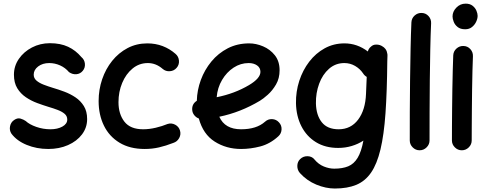

<svg xmlns="http://www.w3.org/2000/svg" viewBox="-20 -787 2728 1076"><path d="M443.8 -390.1Q429.7 -373 408.2 -371.1Q386.7 -369.1 366.7 -382.8Q346.2 -407.2 316.9 -420.4Q287.6 -433.6 255.9 -433.6Q218.8 -433.6 193.8 -414.6Q168.9 -395.5 168.9 -368.7Q168.9 -348.6 184.6 -335.2Q200.2 -321.8 225.1 -312.3Q250 -302.7 277.3 -294.4Q307.6 -285.6 340.8 -273.2Q374 -260.7 402.8 -241.5Q431.6 -222.2 450 -192.6Q468.3 -163.1 468.3 -119.6Q468.3 -71.8 439.5 -33.7Q410.6 4.4 361.3 26.1Q312 47.9 250.5 47.9Q185.5 47.9 129.9 25.1Q74.2 2.4 43.9 -38.1Q31.7 -57.1 36.4 -79.8Q41 -102.5 59.6 -114.7Q78.1 -127.4 95.2 -122.3Q112.3 -117.2 124 -108.9Q145 -89.4 183.3 -75.9Q221.7 -62.5 263.2 -62.5Q302.2 -62.5 329.6 -77.6Q356.9 -92.8 356.9 -117.2Q356.9 -136.7 341.8 -149.4Q326.7 -162.1 302.7 -171.1Q278.8 -180.2 252 -188Q221.7 -197.3 188 -209.7Q154.3 -222.2 124.8 -242.2Q95.2 -262.2 76.7 -292.7Q58.1 -323.2 58.1 -368.7Q58.1 -417 85.7 -457Q113.3 -497.1 159.2 -521Q205.1 -544.9 259.8 -544.9Q318.8 -544.9 361.6 -524.9Q404.3 -504.9 436 -467.3Q453.6 -452.6 455.8 -429.9Q458 -407.2 443.8 -390.1Z M969.7 -406.7Q955.1 -389.6 931.9 -387.9Q908.7 -386.2 891.6 -400.9Q854 -433.6 808.6 -433.6Q759.8 -433.6 722.7 -402.8Q685.5 -372.1 664.8 -322.3Q644 -272.5 644 -214.4Q644 -147.9 677.2 -105.2Q710.4 -62.5 782.2 -62.5Q815.9 -62.5 852.3 -71Q888.7 -79.6 919.4 -92.3Q941.4 -99.1 961.9 -88.1Q982.4 -77.1 988.8 -55.2Q995.1 -33.2 984.1 -13.2Q973.1 6.8 951.7 13.7Q909.2 30.3 870.8 39.1Q832.5 47.9 791 47.9Q708 47.9 650.1 12.9Q592.3 -22 562.5 -82.8Q532.7 -143.6 532.7 -220.7Q532.7 -284.7 552.5 -342.8Q572.3 -400.9 608.6 -446Q645 -491.2 695.1 -517.6Q745.1 -543.9 805.7 -543.9Q851.6 -543.9 891.4 -528.8Q931.2 -513.7 963.9 -484.9Q981 -470.2 982.9 -447Q984.9 -423.8 969.7 -406.7Z M1539.6 -22.9Q1493.2 19.5 1438.5 33.7Q1383.8 47.9 1331.1 47.9Q1248.5 47.9 1183.3 6.6Q1118.2 -34.7 1094.2 -123Q1079.1 -128.4 1068.6 -141.6Q1058.1 -154.8 1057.1 -171.9Q1055.2 -204.6 1083 -222.2Q1084.5 -281.7 1105.5 -338.9Q1126.5 -396 1164.8 -442.4Q1203.1 -488.8 1256.6 -516.4Q1310.1 -543.9 1376.5 -543.9Q1415 -543.9 1454.3 -527.3Q1493.7 -510.7 1520.3 -477.3Q1546.9 -443.8 1546.9 -393.1Q1546.9 -348.1 1526.9 -313.7Q1506.8 -279.3 1480.7 -256.1Q1454.6 -232.9 1436.5 -222.2Q1327.6 -157.2 1209 -132.8Q1240.2 -62.5 1331.1 -62.5Q1418 -62.5 1465.3 -105Q1482.4 -120.6 1505.4 -119.4Q1528.3 -118.2 1543.5 -101.1Q1559.1 -84.5 1557.9 -61.3Q1556.6 -38.1 1539.6 -22.9ZM1373.5 -433.6Q1328.1 -433.6 1289.1 -408Q1250 -382.3 1224.4 -338.9Q1198.7 -295.4 1194.3 -242.2Q1243.7 -252 1289.3 -269Q1335 -286.1 1375.5 -310.1Q1439.5 -348.1 1439.5 -384.3Q1439.5 -407.2 1420.7 -420.4Q1401.9 -433.6 1373.5 -433.6Z M2088.9 -537.1H2090.3Q2094.2 -537.1 2098.6 -536.6Q2109.4 -535.2 2119.1 -529.8Q2146.5 -515.1 2149.9 -488.8Q2151.9 -481.4 2151.4 -474.1L2150.4 -442.9Q2148.9 -274.9 2140.4 -153.1Q2131.8 -31.2 2112.3 50.3Q2092.8 131.8 2059.8 179.9Q2026.9 228 1976.8 248.8Q1926.8 269.5 1856.4 269.5Q1805.7 269.5 1752.7 247.6Q1699.7 225.6 1661.1 183.1Q1646 166 1646.2 142.8Q1646.5 119.6 1662.1 104.5Q1679.2 87.9 1703.4 88.4Q1727.5 88.9 1741.2 105.5Q1764.6 133.8 1794.7 146Q1824.7 158.2 1853 158.2Q1899.4 158.2 1931.4 145Q1963.4 131.8 1984.1 97.7Q2004.9 63.5 2016.6 1Q1986.8 20.5 1950.9 31.2Q1915 42 1875 42Q1803.2 42 1750.7 9.8Q1698.2 -22.5 1669.2 -79.3Q1640.1 -136.2 1638.7 -209Q1637.7 -273.9 1657.2 -334Q1676.8 -394 1713.1 -441.4Q1749.5 -488.8 1799.8 -516.4Q1850.1 -543.9 1910.2 -543.9Q1981.9 -543.9 2041.5 -498.5Q2045.4 -514.6 2058.1 -524.9Q2070.8 -537.6 2088.9 -537.1ZM1877.9 -62.5Q1946.3 -62.5 1987.1 -116.7Q2027.8 -170.9 2031.2 -261.2L2035.2 -356Q2022 -363.8 2014.6 -376Q1997.6 -401.4 1970 -417.5Q1942.4 -433.6 1909.7 -433.6Q1860.4 -433.6 1824 -401.6Q1787.6 -369.6 1768.6 -317.9Q1749.5 -266.1 1750.5 -207.5Q1752 -141.6 1783.2 -102.1Q1814.5 -62.5 1877.9 -62.5Z M2343.3 -714.4Q2366.2 -713.9 2381.6 -696.8Q2397 -679.7 2396 -656.7Q2393.1 -594.7 2391.4 -512Q2389.6 -429.2 2388.7 -338.4Q2387.7 -247.6 2387.5 -159.7Q2387.2 -71.8 2387.2 0Q2387.2 22.5 2370.8 38.8Q2354.5 55.2 2331.5 55.2Q2309.1 55.2 2292.7 38.8Q2276.4 22.5 2276.4 0Q2276.4 -72.3 2276.6 -160.2Q2276.9 -248 2278.1 -339.4Q2279.3 -430.7 2281 -514.4Q2282.7 -598.1 2285.6 -661.6Q2286.6 -684.6 2303.7 -700Q2320.8 -715.3 2343.3 -714.4Z M2516.1 -694.8Q2516.1 -722.2 2537.6 -744.4Q2559.1 -766.6 2589.4 -766.6Q2613.8 -766.6 2628.7 -754.6Q2643.6 -742.7 2650.1 -726.8Q2656.7 -710.9 2656.7 -698.2Q2656.7 -683.1 2648.7 -665.5Q2640.6 -647.9 2625.2 -635.5Q2609.9 -623 2586.9 -623Q2560.1 -623 2544.4 -635.7Q2528.8 -648.4 2522.5 -665.3Q2516.1 -682.1 2516.1 -694.8ZM2577.6 -529.3Q2600.6 -528.8 2616 -511.7Q2631.3 -494.6 2630.4 -471.7Q2628.9 -438 2627.7 -389.6Q2626.5 -341.3 2625.7 -286.6Q2625 -231.9 2624.5 -177.7Q2624 -123.5 2623.8 -77.1Q2623.5 -30.8 2623.5 0Q2623.5 22.5 2607.2 38.8Q2590.8 55.2 2567.9 55.2Q2545.4 55.2 2529.1 38.8Q2512.7 22.5 2512.7 0Q2512.7 -30.8 2512.9 -77.4Q2513.2 -124 2513.7 -178.5Q2514.2 -232.9 2515.1 -288.1Q2516.1 -343.3 2517.3 -392.3Q2518.6 -441.4 2520 -476.6Q2521 -499.5 2538.1 -514.9Q2555.2 -530.3 2577.6 -529.3Z"/></svg>

Font: Mikhak-FD SemiBold
Style: Regular
Weight: 600
Designer: Amin Abedi
Version: Version 3.2